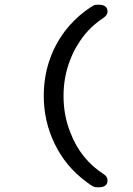

<svg xmlns="http://www.w3.org/2000/svg" viewBox="-20 -714 565 816"><path d="M437 53Q437 82 399 82Q384 82 380 80Q367 75 342 55Q259 -7 212.5 -102.5Q166 -198 166 -306Q166 -461 256 -582Q294 -631 342 -667Q369 -687 380 -692Q384 -694 399 -694Q437 -694 437 -665Q437 -661 435 -655Q431 -645 414 -634Q349 -590 311 -525Q294 -500 279 -461Q250 -389 250 -306Q250 -223 279 -151Q322 -37 422 27Q437 37 437 53Z"/></svg>

Font: KaTeX_Typewriter
Style: Regular
Weight: 400
Version: Version 1.1; ttfautohint (v1.3)